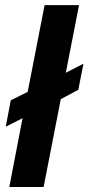

<svg xmlns="http://www.w3.org/2000/svg" viewBox="-20 -745 352 765"><path d="M222.2 -350.1 153.8 0H17.1L69.8 -273.9L2.9 -240.2L22.9 -345.2L90.3 -378.9L157.7 -724.6H294.9L242.2 -455.1L312.5 -491.2L292 -387.2Z"/></svg>

Font: Arimo
Style: Bold Italic
Weight: 700
Italic angle: -12°
Designer: Steve Matteson
Foundry: Monotype Imaging Inc.
Version: Version 1.33